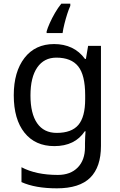

<svg xmlns="http://www.w3.org/2000/svg" viewBox="-20 -786 655 1046"><path d="M363 -754Q355 -737 346.5 -710.5Q338 -684 331 -656Q324 -628 321 -606H234V-615Q239 -633 251 -660Q263 -687 279.5 -715.5Q296 -744 314 -766H363ZM275 -546Q328 -546 370.5 -526Q413 -506 443 -465H448L460 -536H530V9Q530 124 471.5 182Q413 240 290 240Q172 240 97 206V125Q176 167 295 167Q364 167 403.5 126.5Q443 86 443 16V-5Q443 -17 444 -39.5Q445 -62 446 -71H442Q388 10 276 10Q172 10 113.5 -63Q55 -136 55 -267Q55 -395 113.5 -470.5Q172 -546 275 -546ZM287 -472Q220 -472 183 -418.5Q146 -365 146 -266Q146 -167 182.5 -114.5Q219 -62 289 -62Q370 -62 407 -105.5Q444 -149 444 -246V-267Q444 -377 406 -424.5Q368 -472 287 -472Z"/></svg>

Font: Go Noto Kurrent-Regular
Style: Regular
Weight: 400
Designer: Monotype Design Team
Foundry: Monotype Imaging Inc.
Version: Version 2.012; ttfautohint (v1.8.4.7-5d5b)